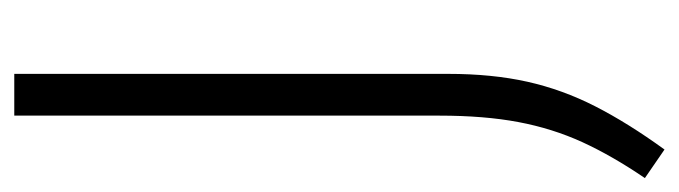

<svg xmlns="http://www.w3.org/2000/svg" viewBox="-365 -419 951 269"><g transform="rotate(-90 110.5 -284.5)"><path d="M35.5 171 -4.5 143.5Q26.5 98 45.8 56Q65 14 74 -33.8Q83 -81.5 83 -144.5V-740H141.5V-132Q141.5 -70.5 130.5 -21.2Q119.5 28 96 74Q72.5 120 35.5 171Z"/></g></svg>

Font: Encode Sans SemiCondensed Light
Style: Regular
Weight: 300
Width: 4
Designer: Multiple Designers
Foundry: Impallari Type
Version: Version 3.002